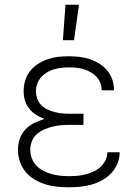

<svg xmlns="http://www.w3.org/2000/svg" viewBox="-20 -780 590 812"><path d="M271 12Q246 12 221 9.5Q196 7 172 -0.5Q148 -8 126 -21Q104 -34 88 -53.5Q72 -73 64 -97Q56 -121 56 -146Q56 -170 63.5 -192.5Q71 -215 87 -232Q103 -249 124 -259.5Q145 -270 168 -277Q149 -284 132.5 -294.5Q116 -305 103.5 -320.5Q91 -336 85.5 -355Q80 -374 80 -394Q80 -417 86.5 -439Q93 -461 107 -479Q121 -497 140.5 -509.5Q160 -522 181.5 -529.5Q203 -537 225.5 -539.5Q248 -542 271 -542Q293 -542 315.5 -539.5Q338 -537 359 -530Q380 -523 399 -511.5Q418 -500 432.5 -483Q447 -466 454.5 -444.5Q462 -423 462 -401V-398H410V-400Q410 -415 404 -430Q398 -445 387 -456.5Q376 -468 362 -475.5Q348 -483 333 -487.5Q318 -492 302.5 -493.5Q287 -495 271 -495Q255 -495 239 -493Q223 -491 207.5 -486.5Q192 -482 178 -473.5Q164 -465 153.5 -453Q143 -441 137.5 -425.5Q132 -410 132 -394Q132 -378 137.5 -362.5Q143 -347 154.5 -335.5Q166 -324 181 -317Q196 -310 211.5 -306Q227 -302 243 -300.5Q259 -299 275 -299H333V-252H275Q257 -252 238.5 -250.5Q220 -249 202 -244.5Q184 -240 167 -232.5Q150 -225 136 -213Q122 -201 115 -183Q108 -165 108 -147Q108 -128 114.5 -110.5Q121 -93 134 -79.5Q147 -66 163.5 -57.5Q180 -49 198 -44Q216 -39 234.5 -37Q253 -35 271 -35Q289 -35 307 -36.5Q325 -38 342 -42.5Q359 -47 375.5 -54.5Q392 -62 405 -74Q418 -86 426 -102Q434 -118 434 -136H486V-135Q486 -111 476.5 -88Q467 -65 450.5 -47.5Q434 -30 412.5 -18Q391 -6 367.5 0.5Q344 7 320 9.5Q296 12 271 12ZM246 -610 257 -760H314L293 -610Z"/></svg>

Font: Lode Dark
Style: Regular
Weight: 400
Monospace: yes
Designer: Belleve Invis
Foundry: Belleve Invis
Version: Version 29.2.0; ttfautohint (v1.8.3)